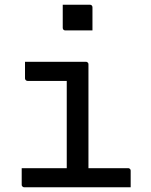

<svg xmlns="http://www.w3.org/2000/svg" viewBox="-20 -794 640 814"><path d="M263 -56V-96Q263 -117 263 -138.5Q263 -160 263 -181Q263 -208 263 -235Q263 -262 263 -289Q263 -316 263 -343Q263 -370 263 -397Q263 -424 263 -451H248Q223 -451 198 -451Q173 -451 148 -451Q123 -451 97 -451Q94 -451 91.5 -452.5Q89 -454 87.5 -456.5Q86 -459 86 -462Q86 -480 86 -497Q86 -514 86 -532Q129 -532 172 -532Q215 -532 258 -532Q301 -532 344 -532Q348 -532 350 -530.5Q352 -529 353.5 -527Q355 -525 355 -521Q355 -473 355 -425.5Q355 -378 355 -331Q355 -284 355 -237.5Q355 -191 355 -145.5Q355 -100 355 -56ZM72 -81H523Q527 -81 529 -79.5Q531 -78 532.5 -76Q534 -74 534 -70Q534 -58 534 -46.5Q534 -35 534 -23.5Q534 -12 534 0H83Q80 0 77.5 -1.5Q75 -3 73.5 -5Q72 -7 72 -11Q72 -23 72 -34.5Q72 -46 72 -57.5Q72 -69 72 -81ZM246 -774Q260 -774 274.5 -774Q289 -774 303.5 -774Q318 -774 332.5 -774Q347 -774 361 -774Q366 -774 369 -771Q372 -768 372 -763V-665Q358 -665 343.5 -665Q329 -665 314.5 -665Q300 -665 285.5 -665Q271 -665 257 -665Q252 -665 249 -668Q246 -671 246 -676Z"/></svg>

Font: RecMonoLinear Nerd Font Mono
Style: Regular
Weight: 400
Monospace: yes
Version: Version 1.085; ttfautohint (v1.8.4.7-5d5b);Nerd Fonts 3.2.1